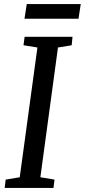

<svg xmlns="http://www.w3.org/2000/svg" viewBox="-20 -924 417 944"><path d="M3 0 8 -41 77 -52.5 164 -690.5 95.5 -701.5 101 -743H336.5L332.5 -701.5L265 -690.5L178.5 -52.5L248 -41L243 0ZM111.5 -904H377L366 -832H100.5Z"/></svg>

Font: Merriweather 24pt SemiCondensed
Style: Italic
Weight: 400
Width: 4
Italic angle: -7.8°
Designer: Eben Sorkin
Foundry: Eben Sorkin
Version: Version 2.101